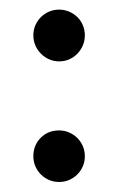

<svg xmlns="http://www.w3.org/2000/svg" viewBox="-20 -355 253 391"><path d="M152.8 -283.2Q152.8 -272 148.7 -262.5Q144.5 -252.9 137.5 -245.6Q130.4 -238.3 120.8 -234.1Q111.3 -230 100.6 -230Q89.8 -230 80.3 -234.1Q70.8 -238.3 63.5 -245.6Q56.2 -252.9 52 -262.5Q47.9 -272 47.9 -283.2Q47.9 -293.9 52 -303.5Q56.2 -313 63.2 -320.1Q70.3 -327.1 79.8 -331.3Q89.4 -335.4 100.6 -335.4Q111.3 -335.4 120.8 -331.3Q130.4 -327.1 137.5 -320.3Q144.5 -313.5 148.7 -303.7Q152.8 -293.9 152.8 -283.2ZM152.8 -36.6Q152.8 -25.9 148.7 -16.4Q144.5 -6.8 137.5 0.2Q130.4 7.3 120.8 11.5Q111.3 15.6 100.6 15.6Q89.4 15.6 79.8 11.5Q70.3 7.3 63.2 0.2Q56.2 -6.8 52 -16.4Q47.9 -25.9 47.9 -36.6Q47.9 -59.1 62.7 -74.2Q77.6 -89.4 100.6 -89.4Q111.3 -89.4 120.8 -85.2Q130.4 -81.1 137.5 -74Q144.5 -66.9 148.7 -57.4Q152.8 -47.9 152.8 -36.6Z"/></svg>

Font: Arian Grqi
Style: Italic
Weight: 400
Italic angle: -15°
Designer: Ruben Hakobyan (Tarumian)
Foundry: Ruben Hakobyan (Tarumian)
Version: Version 1.002